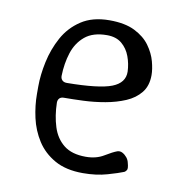

<svg xmlns="http://www.w3.org/2000/svg" viewBox="-64 -568 611 636"><g transform="rotate(10 241.5 -250.0)"><path d="M255 7Q198 7 160 -14.5Q122 -36 100 -70.5Q78 -105 69 -145.5Q60 -186 60 -225V-250Q60 -289 69.5 -333.5Q79 -378 100.5 -417.5Q122 -457 160 -482Q198 -507 255 -507Q307 -507 340 -490.5Q373 -474 391 -449Q409 -424 416 -398Q423 -372 423 -352Q423 -316 404.5 -293Q386 -270 355.5 -257Q325 -244 288.5 -237.5Q252 -231 215.5 -229.5Q179 -228 150 -228Q140 -228 135 -222.5Q130 -217 130 -208Q131 -164 142.5 -127.5Q154 -91 181 -69.5Q208 -48 255 -48Q290 -48 315.5 -63.5Q341 -79 355 -84Q364 -87 372.5 -82.5Q381 -78 387.5 -70Q394 -62 396 -52Q401 -34 397.5 -28.5Q394 -23 390 -21Q373 -14 336.5 -3.5Q300 7 255 7ZM151 -278Q259 -279 301.5 -295.5Q344 -312 343 -350Q342 -376 333 -400.5Q324 -425 305 -441Q286 -457 255 -457Q208 -457 181 -434.5Q154 -412 142.5 -376Q131 -340 130 -298Q130 -289 135.5 -283.5Q141 -278 151 -278Z"/></g></svg>

Font: Winky Sans Light
Style: Regular
Weight: 300
Designer: Simon Atzbach
Foundry: typofactur
Version: Version 1.205